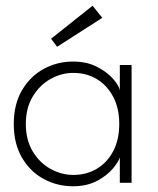

<svg xmlns="http://www.w3.org/2000/svg" viewBox="-20 -637 549 669"><path d="M397.5 0V-89Q394.5 -75.5 374.5 -51Q354.5 -26.5 319 -7.2Q283.5 12 234.5 12Q179.5 12 132.5 -13.2Q85.5 -38.5 56.8 -87.2Q28 -136 28 -205Q28 -274 56.8 -322.8Q85.5 -371.5 132.5 -397Q179.5 -422.5 234.5 -422.5Q283 -422.5 318.8 -403.8Q354.5 -385 375 -361.2Q395.5 -337.5 397.5 -321.5V-410.5H438.5V0ZM70 -205Q70 -149.5 94 -109.5Q118 -69.5 156 -48.5Q194 -27.5 235.5 -27.5Q281.5 -27.5 317.5 -49Q353.5 -70.5 374.5 -110.5Q395.5 -150.5 395.5 -205Q395.5 -259.5 374.5 -299.5Q353.5 -339.5 317.5 -361.2Q281.5 -383 235.5 -383Q194 -383 156 -361.8Q118 -340.5 94 -300.5Q70 -260.5 70 -205ZM179 -474 158 -502 302.5 -617 336.5 -575Z"/></svg>

Font: League Spartan Thin ExtraLight
Style: Regular
Weight: 250
Version: Version 2.002